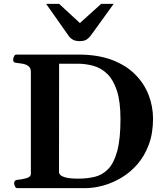

<svg xmlns="http://www.w3.org/2000/svg" viewBox="-20 -976 848 996"><path d="M69.8 0Q61.5 0 57.4 -9.8Q53.2 -19.5 53.2 -24.9Q53.2 -41 69.3 -43Q92.8 -44.9 116.5 -51.5Q140.1 -58.1 140.1 -74.2V-602.5Q140.1 -623.5 127.7 -632.8Q115.2 -642.1 98.1 -645.3Q81.1 -648.4 65.9 -649.9Q55.7 -650.9 52 -654.1Q48.3 -657.2 48.3 -668Q48.3 -673.3 52.5 -683.1Q56.6 -692.9 64.9 -692.9H390.1Q489.7 -692.4 562.3 -664.6Q634.8 -636.7 681.6 -589.4Q728.5 -542 751.2 -482.7Q773.9 -423.3 773.9 -360.4Q773.9 -284.2 751.7 -225.1Q729.5 -166 692.4 -123.5Q655.3 -81.1 609.1 -53.7Q563 -26.4 514.6 -13.2Q466.3 0 422.4 0ZM286.1 -82Q286.1 -75.2 293.9 -67.6Q301.8 -60.1 323.5 -54.7Q345.2 -49.3 387.7 -49.3Q432.1 -49.3 471.7 -58.8Q511.2 -68.4 541 -98.9Q570.8 -129.4 587.9 -191.4Q605 -253.4 605 -358.4Q605 -449.2 586.4 -505.6Q567.9 -562 536.6 -592.5Q505.4 -623 465.3 -634.3Q425.3 -645.5 382.8 -645.5H286.6ZM394.5 -762.7Q372.1 -762.7 358.9 -769.8Q345.7 -776.9 337.9 -787.6L219.2 -956.1H286.6L394.5 -856.4L504.9 -956.1H569.8L451.2 -792Q442.9 -780.3 430.2 -771.5Q417.5 -762.7 394.5 -762.7Z"/></svg>

Font: Gelasio SemiBold
Style: Regular
Weight: 600
Designer: Eben Sorkin
Foundry: Eben Sorkin
Version: Version 1.008